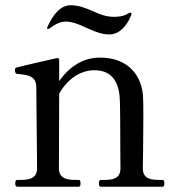

<svg xmlns="http://www.w3.org/2000/svg" viewBox="-20 -710 677 730"><path d="M163 -600C164 -600 166 -600 167 -601C194 -621 211 -628 232 -628C237 -628 243 -627 249 -626C294 -618 343 -579 395 -579C433 -579 461 -610 477 -648C479 -653 480 -656 480 -658C480 -661 478 -662 475 -662C474 -662 473 -662 471 -661C452 -648 432 -646 411 -646C404 -646 397 -647 390 -648C344 -655 306 -690 248 -690C211 -690 182 -656 160 -607C159 -605 159 -604 159 -603C159 -601 160 -600 163 -600ZM585 -26C554 -26 523 -30 523 -70C523 -70 525 -176 525 -261C525 -292 525 -320 524 -340C521 -415 474 -491 360 -491C297 -491 245 -458 205 -402V-482C205 -487 202 -490 196 -489C164 -482 55 -457 42 -453C38 -451 37 -449 37 -445C37 -438 37 -430 46 -429C87 -425 118 -422 118 -377L121 -70C121 -30 88 -26 58 -26H46C40 -26 38 -21 38 -13C38 -5 40 0 46 0H279C285 0 286 -5 286 -13C286 -21 285 -26 279 -26H267C237 -26 204 -30 204 -70L205 -354C239 -414 290 -443 339 -443C416 -443 435 -383 436 -323C436 -309 437 -283 437 -253C437 -176 438 -70 438 -70C438 -30 407 -26 377 -26H363C358 -26 356 -21 356 -13C356 -5 358 0 363 0H597C603 0 605 -5 605 -13C605 -21 603 -26 597 -26Z"/></svg>

Font: Shippori Mincho OTF Medium
Style: Regular
Weight: 500
Designer: FONTDASU
Foundry: FONTDASU / Google Inc. / but / Adobe
Version: Version 3.300;hotconv 1.0.109;makeotfexe 2.5.65596